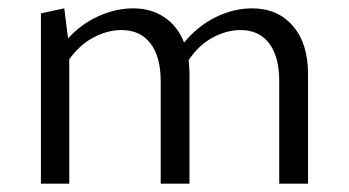

<svg xmlns="http://www.w3.org/2000/svg" viewBox="-20 -440 835 460"><path d="M556 -368Q523 -368 489.5 -350Q456 -332 432 -296Q434 -276 434 -263V0H365V-246Q365 -304 340.5 -336Q316 -368 271 -368Q238 -368 204.5 -350.5Q171 -333 146 -298V0H78V-408L134 -420L143 -348Q175 -383 216.5 -401.5Q258 -420 299 -420Q342 -420 374 -398.5Q406 -377 421 -338Q454 -378 497 -399Q540 -420 584 -420Q645 -420 681.5 -378Q718 -336 718 -263V0H649V-246Q649 -304 625 -336Q601 -368 556 -368Z"/></svg>

Font: QiushuiShotai Bright
Style: Regular
Weight: 400
Designer: Christian Thalmann (Catharsis Fonts)
Version: Version 1.250;